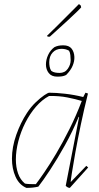

<svg xmlns="http://www.w3.org/2000/svg" viewBox="-20 -906 480 932"><path d="M108 6Q73 -9 55.5 -48Q38 -87 38 -136Q38 -192 59 -251.5Q80 -311 111 -358Q130 -387 153 -409Q176 -431 194.5 -443.5Q213 -456 219 -456Q251 -456 295.5 -451Q340 -446 384 -435L395 -456L407 -452Q388 -376 372.5 -302Q357 -228 346 -167Q335 -106 329 -67Q323 -28 323 -22L399 -101L408 -93L319 6Q309 6 299 -4L364 -338L362 -339Q333 -269 295.5 -201.5Q258 -134 223 -81Q188 -28 166 0Q153 3 139.5 4.5Q126 6 108 6ZM154 -12Q168 -30 194.5 -68.5Q221 -107 253 -161Q285 -215 317.5 -280Q350 -345 377 -416Q347 -425 307 -433Q267 -441 218 -440Q184 -422 154.5 -388Q125 -354 103 -310.5Q81 -267 69 -220.5Q57 -174 57 -132Q57 -95 67.5 -64.5Q78 -34 101 -15Q109 -13 124.5 -12.5Q140 -12 154 -12ZM258 -534Q230 -534 216.5 -551.5Q203 -569 203 -593Q203 -616 213.5 -639Q224 -662 244 -677Q254 -682 264 -684Q274 -686 287 -686Q315 -686 327.5 -670Q340 -654 341 -630Q342 -609 332.5 -586.5Q323 -564 301 -542Q291 -537 281 -535.5Q271 -534 258 -534ZM269 -552Q295 -552 309 -572Q323 -592 323 -614Q323 -625 321.5 -638.5Q320 -652 315 -660Q306 -665 297 -667Q288 -669 278 -669Q252 -669 235.5 -651Q219 -633 219 -604Q219 -593 221 -582Q223 -571 229 -562Q237 -556 247.5 -554Q258 -552 269 -552ZM212 -728 208 -732 250 -773 363 -886Q367 -884 372 -879L374 -870Q374 -869 355.5 -851Q337 -833 311 -809Q285 -785 260 -762.5Q235 -740 222 -728Z"/></svg>

Font: Labrada Thin
Style: Italic
Weight: 100
Italic angle: -7°
Designer: Mercedes Jáuregui
Foundry: Omnibus-Type Team
Version: Version 1.000; ttfautohint (v1.8.4.7-5d5b)